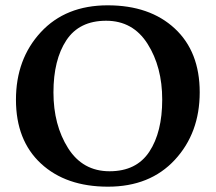

<svg xmlns="http://www.w3.org/2000/svg" viewBox="-20 -686 811 722"><path d="M386 16Q228 16 134 -71Q40 -158 40 -311Q40 -464 133.5 -565Q227 -666 385 -666Q543 -666 637 -579Q731 -492 731 -339Q731 -186 637.5 -85Q544 16 386 16ZM379 -608Q278 -608 229.5 -534.5Q181 -461 181 -338.5Q181 -216 236 -129Q291 -42 392 -42Q493 -42 541.5 -115.5Q590 -189 590 -311.5Q590 -434 535 -521Q480 -608 379 -608Z"/></svg>

Font: Buenard
Style: Bold
Weight: 700
Foundry: FontFuror
Version: Version 1.002 2011